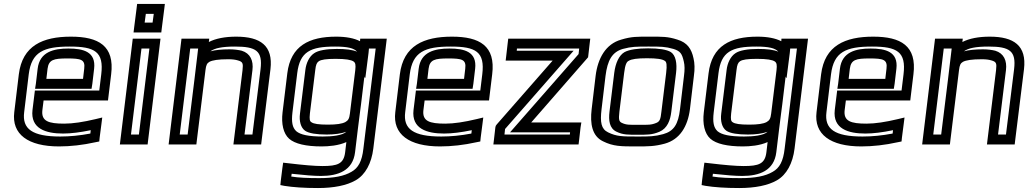

<svg xmlns="http://www.w3.org/2000/svg" viewBox="-20 -704 5197 969"><path d="M338 -519C196 -519 93 -474 75 -329L52 -138C38 -26 122 35 278 35C336 35 398 28 461 14L481 10L483 -10L492 -79L496 -111L463 -103C400 -88 348 -80 304 -80C225 -80 187 -92 194 -149L200 -197H500H525L528 -222L541 -329C559 -473 477 -519 338 -519ZM332 -469C458 -469 505 -443 491 -329L481 -247H181H156L153 -222L144 -149C133 -54 212 -30 298 -30C338 -30 385 -36 438 -47L436 -30C383 -20 333 -15 284 -15C143 -15 91 -53 102 -138L125 -329C139 -442 200 -469 332 -469ZM319 -409C389 -409 411 -404 405 -357L399 -306H214L220 -357C226 -403 251 -409 319 -409ZM325 -459C252 -459 180 -443 170 -357L161 -281L157 -256H182H417H442L446 -281L455 -357C465 -443 401 -459 325 -459Z M797 -565 809 -659 812 -684H787H697H672L669 -659L657 -565L654 -540H679H769H794L797 -565ZM750 -590H710L716 -634H756L750 -590ZM728 0 787 -484 790 -509H765H675H650L647 -484L588 0L585 25H610H700H725L728 0ZM681 -25H641L694 -459H734L681 -25Z M1172 -519C1116 -519 1069 -510 1034 -492L1036 -509H1011H921H896L893 -484L834 0L831 25H856H946H971L974 0L1017 -350C1020 -376 1025 -385 1037 -392C1052 -400 1081 -405 1132 -405C1153 -405 1168 -403 1181 -399C1205 -392 1208 -385 1204 -350L1161 0L1158 25H1183H1273H1298L1301 0L1345 -355C1359 -474 1294 -519 1172 -519ZM967 -350 961 -300 927 -25H887L940 -459H980L976 -425L967 -350ZM1166 -469C1273 -469 1306 -447 1295 -355L1254 -25H1214L1254 -350C1260 -398 1243 -435 1200 -448C1184 -452 1162 -455 1138 -455C1099 -455 1067 -452 1042 -445C1063 -461 1101 -469 1166 -469Z M1430 -334 1406 -137C1399 -79 1410 -30 1439 -4C1468 22 1525 35 1603 35C1638 35 1689 31 1728 13L1722 64C1715 123 1684 134 1607 134C1568 134 1511 129 1436 120L1409 117L1405 145L1397 209L1395 230L1415 234C1458 241 1515 245 1585 245C1664 245 1730 232 1775 206C1824 178 1855 120 1864 46L1929 -484L1932 -509H1907H1823H1798L1797 -496C1768 -511 1727 -519 1677 -519C1540 -519 1447 -473 1430 -334ZM1746 -131C1743 -105 1737 -96 1723 -88C1706 -79 1678 -75 1635 -75C1588 -75 1563 -79 1552 -87C1543 -92 1541 -102 1544 -131L1571 -350C1574 -378 1579 -388 1589 -395C1601 -403 1626 -407 1674 -407C1725 -407 1752 -402 1764 -394C1774 -387 1776 -377 1773 -350L1746 -131ZM1782 -443C1760 -453 1724 -457 1680 -457C1628 -457 1586 -450 1565 -435C1541 -419 1525 -386 1521 -350L1494 -131C1489 -93 1498 -59 1520 -44C1539 -31 1578 -25 1629 -25C1669 -25 1703 -30 1728 -39C1707 -20 1656 -15 1609 -15C1537 -15 1496 -24 1475 -42C1456 -60 1450 -87 1456 -137L1480 -334C1493 -443 1546 -469 1671 -469C1734 -469 1767 -461 1782 -443ZM1796 -131 1802 -177 1819 -318 1821 -311 1824 -312 1840 -437 1842 -459H1876L1814 46C1807 110 1788 144 1754 163C1717 185 1665 195 1591 195C1534 195 1487 193 1450 187L1452 173C1515 180 1565 184 1600 184C1687 184 1761 157 1772 64L1786 -52L1796 -131Z M2261 -519C2119 -519 2016 -474 1998 -329L1975 -138C1961 -26 2045 35 2201 35C2259 35 2321 28 2384 14L2404 10L2406 -10L2415 -79L2419 -111L2386 -103C2323 -88 2271 -80 2227 -80C2148 -80 2110 -92 2117 -149L2123 -197H2423H2448L2451 -222L2464 -329C2482 -473 2400 -519 2261 -519ZM2255 -469C2381 -469 2428 -443 2414 -329L2404 -247H2104H2079L2076 -222L2067 -149C2056 -54 2135 -30 2221 -30C2261 -30 2308 -36 2361 -47L2359 -30C2306 -20 2256 -15 2207 -15C2066 -15 2014 -53 2025 -138L2048 -329C2062 -442 2123 -469 2255 -469ZM2242 -409C2312 -409 2334 -404 2328 -357L2322 -306H2137L2143 -357C2149 -403 2174 -409 2242 -409ZM2248 -459C2175 -459 2103 -443 2093 -357L2084 -281L2080 -256H2105H2340H2365L2369 -281L2378 -357C2388 -443 2324 -459 2248 -459Z M2903 0 2910 -61 2914 -86H2889H2661L2942 -408L2948 -415L2949 -423L2956 -484L2959 -509H2934H2570H2545L2542 -484L2535 -423L2532 -398H2557H2769L2487 -76L2482 -69L2480 -61L2473 0L2470 25H2495H2875H2900L2903 0ZM2856 -25H2526L2529 -53L2840 -408L2875 -448H2825H2588L2589 -459H2903L2900 -431L2589 -76L2554 -36H2604H2857L2856 -25Z M3482 -321C3487 -355 3486 -386 3480 -410C3470 -457 3449 -489 3399 -504C3350 -520 3321 -519 3259 -519C3196 -519 3168 -520 3115 -504C3037 -482 2997 -410 2986 -321L2966 -153C2957 -78 2969 -17 3023 9C3075 35 3114 35 3191 35C3252 35 3283 35 3335 21C3411 0 3451 -66 3462 -153L3482 -321ZM3432 -321 3412 -153C3403 -77 3381 -42 3327 -27C3283 -15 3258 -15 3197 -15C3120 -15 3092 -15 3049 -36C3014 -53 3008 -86 3016 -153L3036 -321C3046 -400 3069 -441 3123 -457C3168 -469 3189 -469 3253 -469C3316 -469 3337 -469 3379 -457C3414 -446 3422 -433 3431 -394C3436 -374 3436 -351 3432 -321ZM3318 -140C3314 -103 3310 -91 3293 -84C3267 -73 3252 -74 3204 -74C3156 -74 3141 -73 3118 -84C3103 -91 3102 -103 3106 -140L3130 -336C3135 -377 3142 -392 3153 -397C3167 -406 3196 -410 3245 -410C3295 -410 3322 -406 3335 -397C3344 -392 3347 -377 3342 -336L3318 -140ZM3368 -140 3392 -336C3398 -385 3390 -425 3366 -441C3345 -454 3305 -460 3251 -460C3198 -460 3156 -454 3132 -441C3104 -425 3086 -385 3080 -336L3056 -140C3051 -97 3055 -56 3092 -39C3125 -23 3151 -24 3198 -24C3245 -24 3270 -23 3308 -39C3348 -56 3363 -97 3368 -140Z M3556 -334 3532 -137C3525 -79 3536 -30 3565 -4C3594 22 3651 35 3729 35C3764 35 3815 31 3854 13L3848 64C3841 123 3810 134 3733 134C3694 134 3637 129 3562 120L3535 117L3531 145L3523 209L3521 230L3541 234C3584 241 3641 245 3711 245C3790 245 3856 232 3901 206C3950 178 3981 120 3990 46L4055 -484L4058 -509H4033H3949H3924L3923 -496C3894 -511 3853 -519 3803 -519C3666 -519 3573 -473 3556 -334ZM3872 -131C3869 -105 3863 -96 3849 -88C3832 -79 3804 -75 3761 -75C3714 -75 3689 -79 3678 -87C3669 -92 3667 -102 3670 -131L3697 -350C3700 -378 3705 -388 3715 -395C3727 -403 3752 -407 3800 -407C3851 -407 3878 -402 3890 -394C3900 -387 3902 -377 3899 -350L3872 -131ZM3908 -443C3886 -453 3850 -457 3806 -457C3754 -457 3712 -450 3691 -435C3667 -419 3651 -386 3647 -350L3620 -131C3615 -93 3624 -59 3646 -44C3665 -31 3704 -25 3755 -25C3795 -25 3829 -30 3854 -39C3833 -20 3782 -15 3735 -15C3663 -15 3622 -24 3601 -42C3582 -60 3576 -87 3582 -137L3606 -334C3619 -443 3672 -469 3797 -469C3860 -469 3893 -461 3908 -443ZM3922 -131 3928 -177 3945 -318 3947 -311 3950 -312 3966 -437 3968 -459H4002L3940 46C3933 110 3914 144 3880 163C3843 185 3791 195 3717 195C3660 195 3613 193 3576 187L3578 173C3641 180 3691 184 3726 184C3813 184 3887 157 3898 64L3912 -52L3922 -131Z M4387 -519C4245 -519 4142 -474 4124 -329L4101 -138C4087 -26 4171 35 4327 35C4385 35 4447 28 4510 14L4530 10L4532 -10L4541 -79L4545 -111L4512 -103C4449 -88 4397 -80 4353 -80C4274 -80 4236 -92 4243 -149L4249 -197H4549H4574L4577 -222L4590 -329C4608 -473 4526 -519 4387 -519ZM4381 -469C4507 -469 4554 -443 4540 -329L4530 -247H4230H4205L4202 -222L4193 -149C4182 -54 4261 -30 4347 -30C4387 -30 4434 -36 4487 -47L4485 -30C4432 -20 4382 -15 4333 -15C4192 -15 4140 -53 4151 -138L4174 -329C4188 -442 4249 -469 4381 -469ZM4368 -409C4438 -409 4460 -404 4454 -357L4448 -306H4263L4269 -357C4275 -403 4300 -409 4368 -409ZM4374 -459C4301 -459 4229 -443 4219 -357L4210 -281L4206 -256H4231H4466H4491L4495 -281L4504 -357C4514 -443 4450 -459 4374 -459Z M4975 -519C4919 -519 4872 -510 4837 -492L4839 -509H4814H4724H4699L4696 -484L4637 0L4634 25H4659H4749H4774L4777 0L4820 -350C4823 -376 4828 -385 4840 -392C4855 -400 4884 -405 4935 -405C4956 -405 4971 -403 4984 -399C5008 -392 5011 -385 5007 -350L4964 0L4961 25H4986H5076H5101L5104 0L5148 -355C5162 -474 5097 -519 4975 -519ZM4770 -350 4764 -300 4730 -25H4690L4743 -459H4783L4779 -425L4770 -350ZM4969 -469C5076 -469 5109 -447 5098 -355L5057 -25H5017L5057 -350C5063 -398 5046 -435 5003 -448C4987 -452 4965 -455 4941 -455C4902 -455 4870 -452 4845 -445C4866 -461 4904 -469 4969 -469Z"/></svg>

Font: Gamestation Text Outline
Style: Italic
Weight: 400
Designer: Jonas Hecksher
Foundry: Jonas Hecksher, Playtypeª, e-types AS
Version: Version 1.003